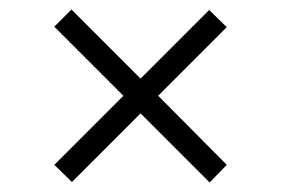

<svg xmlns="http://www.w3.org/2000/svg" viewBox="-20 -431 590 403"><path d="M312 -230 456 -85 420 -48 275 -193 131 -49 94 -85 239 -230 94 -375 130 -411 275 -266 419 -410 456 -374Z"/></svg>

Font: Ysabeau
Style: Regular
Weight: 400
Designer: Christian Thalmann (Catharsis Fonts)
Version: Version 0.003